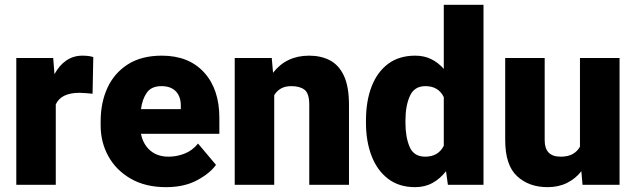

<svg xmlns="http://www.w3.org/2000/svg" viewBox="-20 -770 2646 800"><path d="M368.7 -532.2 365.7 -379.4Q356 -380.4 339.4 -381.8Q322.8 -383.3 311.5 -383.3Q234.4 -383.3 212.4 -335V0H47.9V-528.3H201.7L207 -460.9Q226.6 -497.6 256.1 -517.8Q285.6 -538.1 323.2 -538.1Q350.6 -538.1 368.7 -532.2Z M671.9 9.8Q585.9 9.8 524.9 -25.4Q463.9 -60.5 431.6 -118.9Q399.4 -177.2 399.4 -246.6V-265.1Q399.4 -342.3 427.7 -404.1Q456.1 -465.8 512.9 -502Q569.8 -538.1 654.3 -538.1Q766.6 -538.1 830.3 -468.3Q894 -398.4 894 -279.3V-212.4H567.4Q576.2 -168.5 606 -142.8Q635.7 -117.2 682.6 -117.2Q716.3 -117.2 749 -129.9Q781.7 -142.6 805.2 -171.9L879.9 -83Q855.5 -48.3 801.8 -19.3Q748 9.8 671.9 9.8ZM652.8 -411.1Q610.8 -411.1 591.8 -384Q572.8 -356.9 567.4 -315.4H733.4V-328.1Q733.9 -367.2 712.9 -389.2Q691.9 -411.1 652.8 -411.1Z M1193.8 -411.1Q1168 -411.1 1150.6 -401.1Q1133.3 -391.1 1122.6 -373.5V0H958V-528.3H1112.3L1117.7 -466.8Q1172.9 -538.1 1268.1 -538.1Q1317.4 -538.1 1354.7 -518.6Q1392.1 -499 1413.1 -454.1Q1434.1 -409.2 1434.1 -332.5V0H1268.6V-333Q1268.6 -380.9 1249 -396Q1229.5 -411.1 1193.8 -411.1Z M1504.9 -257.8V-268.1Q1504.9 -348.6 1528.3 -409.4Q1551.8 -470.2 1597.4 -504.2Q1643.1 -538.1 1710.4 -538.1Q1747.6 -538.1 1777.1 -523.4Q1806.6 -508.8 1829.1 -482.9V-750H1994.6V0H1846.2L1838.4 -56.6Q1814.5 -25.9 1782.7 -8.1Q1751 9.8 1709.5 9.8Q1642.6 9.8 1596.9 -25.1Q1551.3 -60.1 1528.1 -120.6Q1504.9 -181.2 1504.9 -257.8ZM1669.4 -268.1V-257.8Q1669.4 -198.7 1686.8 -158Q1704.1 -117.2 1751.5 -117.2Q1806.2 -117.2 1829.1 -162.6V-365.2Q1807.1 -411.1 1752.4 -411.1Q1706.5 -411.1 1688 -370.4Q1669.4 -329.6 1669.4 -268.1Z M2407.2 0 2402.3 -56.6Q2377.9 -25.4 2342.5 -7.8Q2307.1 9.8 2261.7 9.8Q2183.6 9.8 2134.3 -36.1Q2085 -82 2085 -186.5V-528.3H2249.5V-185.5Q2249.5 -117.2 2315.9 -117.2Q2346.7 -117.2 2366.2 -128.2Q2385.7 -139.2 2396.5 -158.7V-528.3H2561.5V0Z"/></svg>

Font: Vazirmatn UI Black
Style: Regular
Weight: 900
Designer: Saber Rastikerdar
Foundry: Saber Rastikerdar
Version: Version 33.003